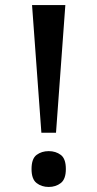

<svg xmlns="http://www.w3.org/2000/svg" viewBox="-20 -734 386 761"><path d="M144 -208 107 -714H239L202 -208ZM173 7Q145 7 125 -8.5Q105 -24 105 -64Q105 -105 125 -120Q145 -135 173 -135Q201 -135 221 -120Q241 -105 241 -64Q241 -24 221 -8.5Q201 7 173 7Z"/></svg>

Font: Noto Serif Thai Medium
Style: Regular
Weight: 500
Version: Version 2.001